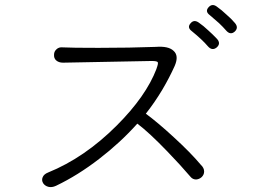

<svg xmlns="http://www.w3.org/2000/svg" viewBox="-20 -836 1040 772"><path d="M233.4 -645.5Q216.8 -647.5 207 -637.7Q197.3 -628.9 197.3 -616.2Q196.3 -602.5 205.1 -593.8Q215.8 -584 233.4 -584L589.8 -590.8Q611.3 -590.8 614.3 -585.9Q617.2 -581.1 609.4 -560.5V-559.6Q567.4 -449.2 449.2 -331.1Q320.3 -202.1 173.8 -142.6Q156.2 -135.7 151.4 -123Q146.5 -111.3 153.3 -99.6Q160.2 -88.9 173.8 -85Q188.5 -81.1 205.1 -88.9Q293 -130.9 378.9 -197.3Q462.9 -261.7 532.2 -338.9Q580.1 -302.7 653.3 -226.6Q707 -170.9 746.1 -125Q754.9 -114.3 768.6 -114.3Q781.2 -115.2 791 -124Q800.8 -133.8 800.8 -146.5Q800.8 -161.1 787.1 -173.8Q746.1 -222.7 677.7 -285.2Q615.2 -342.8 566.4 -378.9Q602.5 -424.8 632.8 -475.6Q661.1 -523.4 682.6 -571.3Q700.2 -612.3 677.7 -631.8Q657.2 -651.4 606.4 -647.5Q502.9 -643.6 376 -643.6Q265.6 -643.6 233.4 -645.5ZM779.3 -745.1Q759.8 -758.8 746.1 -742.2Q731.4 -725.6 751 -710.9Q772.5 -693.4 788.1 -678.7Q804.7 -663.1 815.4 -650.4Q833 -629.9 851.6 -645.5Q869.1 -661.1 852.5 -679.7Q835 -698.2 818.4 -712.9Q797.9 -732.4 779.3 -745.1ZM851.6 -809.6Q833 -823.2 818.4 -806.6Q803.7 -790 823.2 -775.4Q844.7 -756.8 860.4 -743.2Q877 -727.5 888.7 -713.9Q906.2 -693.4 923.8 -709Q940.4 -724.6 924.8 -743.2Q910.2 -760.7 890.6 -777.3Q871.1 -795.9 851.6 -809.6Z"/></svg>

Font: Gulim
Style: Regular
Weight: 400
Version: Version 2.21